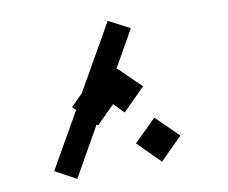

<svg xmlns="http://www.w3.org/2000/svg" viewBox="-76 -770 1042 877"><g transform="rotate(-10 445.0 -331.5)"><path d="M583 -352.1 480 -249 434.1 -295.9 350.1 -211.9 344.2 -217.8 213.9 12.2 116.2 -41 263.2 -298.8 247.1 -314.9 301.8 -369.1 476.1 -674.8 574.2 -623 475.1 -448.2 480 -453.1ZM608.9 -202.1 711.9 -101.1 608.9 2 505.9 -101.1Z"/></g></svg>

Font: FiraGO SemiBold
Style: Italic
Weight: 600
Italic angle: -8°
Designer: bBox Type GmbH
Foundry: bBox Type GmbH
Version: Version 1.001;PS 001.001;hotconv 1.0.88;makeotf.lib2.5.64775